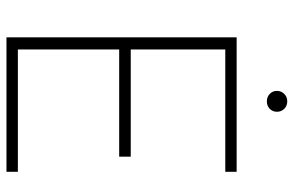

<svg xmlns="http://www.w3.org/2000/svg" viewBox="-177 -730 907 593"><g transform="rotate(90 276.5 -433.5)"><path d="M293 -804.2Q279.3 -804.2 270 -813.2Q260.7 -822.3 260.7 -835.4Q260.7 -848.6 270 -857.9Q279.3 -867.2 293 -867.2Q307.1 -867.2 316.2 -857.9Q325.2 -848.6 325.2 -835.4Q325.2 -822.3 316.2 -813.2Q307.1 -804.2 293 -804.2ZM510.7 -675.8H132.8V-383.8H463.9V-348.1H132.8V-35.2H510.7V0H95.2V-710.9H510.7Z"/></g></svg>

Font: Robert Sans ExtraLight
Style: Regular
Weight: 250
Designer: Christian Robertson (extended by Adam Twardoch)
Foundry: Google
Version: Version 12.135;April 2, 2019;FontCreator 11.5.0.2425 64-bit;